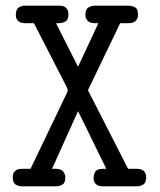

<svg xmlns="http://www.w3.org/2000/svg" viewBox="-20 -659 565 679"><path d="M25 -32Q25 -43 29 -49Q33 -55 38.5 -58Q44 -61 50 -61.5Q56 -62 59 -62H88L216 -329Q220 -337 219.5 -340.5Q219 -344 216 -351L100 -577H71Q68 -577 62 -577.5Q56 -578 50 -581Q44 -584 40 -590Q36 -596 36 -607Q36 -626 46 -632.5Q56 -639 70 -639H187Q191 -639 197 -638.5Q203 -638 208.5 -635Q214 -632 218 -625.5Q222 -619 222 -608Q222 -589 211.5 -583Q201 -577 187 -577H178L256 -423L328 -577H316Q297 -577 289.5 -586Q282 -595 282 -606Q282 -626 292.5 -632.5Q303 -639 318 -639H433Q446 -639 457 -633.5Q468 -628 468 -608Q468 -597 464 -590.5Q460 -584 454 -581Q448 -578 442 -577.5Q436 -577 433 -577H405L291 -340L433 -62H462Q465 -62 471 -61.5Q477 -61 483 -58Q489 -55 493 -49Q497 -43 497 -32Q497 -13 487 -6.5Q477 0 463 0H346Q342 0 336 -0.5Q330 -1 324.5 -4Q319 -7 315 -13Q311 -19 311 -30Q311 -40 316.5 -51Q322 -62 345 -62H356L256 -266L164 -62H177Q196 -62 203.5 -52.5Q211 -43 211 -32Q211 -12 200.5 -6Q190 0 175 0H59Q45 0 35 -6.5Q25 -13 25 -32Z"/></svg>

Font: CMU Typewriter Custom
Style: Regular
Weight: 500
Monospace: yes
Version: Version 0.7.0